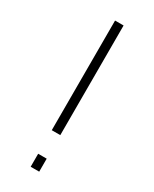

<svg xmlns="http://www.w3.org/2000/svg" viewBox="-188 -770 659 819"><g transform="rotate(30 141.0 -360.0)"><path d="M120 -180V-720H162V-180ZM120 0V-64H162V0Z"/></g></svg>

Font: Vela Sans ExtLt
Style: Regular
Weight: 200
Designer: Principal design: Mikhail Sharanda - project Manrope.
Design modification: Ravid Balaliev
Foundry: Mikhail Sharanda
Version: Version 1.001